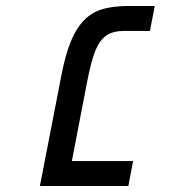

<svg xmlns="http://www.w3.org/2000/svg" viewBox="-20 -619 640 639"><path d="M412.1 -599.1H495.1L479 -516.1H393.1Q356.4 -516.1 334.5 -501.2Q312.5 -486.3 298.1 -452.4Q283.7 -418.5 269 -341.8L219.2 -83H422.9L407.2 0H112.8L184.1 -367.2Q201.2 -456.1 227.3 -505.9Q253.4 -555.7 293.5 -577.4Q333.5 -599.1 412.1 -599.1Z"/></svg>

Font: Liberation Mono
Style: Italic
Weight: 400
Italic angle: -12°
Monospace: yes
Designer: Steve Matteson
Foundry: Ascender Corporation
Version: Version 2.1.5